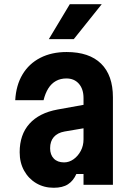

<svg xmlns="http://www.w3.org/2000/svg" viewBox="-20 -874 640 908"><path d="M385 -380V-269L285 -252Q252 -246 234.5 -226Q217 -206 217 -173Q217 -142 234.5 -124Q252 -106 283 -106Q307 -106 328 -121Q349 -136 362 -160.5Q375 -185 375 -215V-410Q375 -453 353 -478Q331 -503 294 -503Q266 -503 244.5 -491Q223 -479 208.5 -456Q194 -433 186 -400H52Q56 -471 86.5 -522Q117 -573 170.5 -600.5Q224 -628 295 -628Q402 -628 458 -573Q514 -518 514 -414V0H375V-51H341Q327 -19 301.5 -2.5Q276 14 234 14Q188 14 151.5 -7.5Q115 -29 94 -67Q73 -105 73 -154Q73 -237 119 -288.5Q165 -340 252 -356ZM211 -689 310 -854H461L329 -689Z"/></svg>

Font: Martian Mono Condensed SemiBold
Style: Regular
Weight: 600
Width: 3
Designer: Roman Shamin
Foundry: Evil Martians
Version: Version 1.000